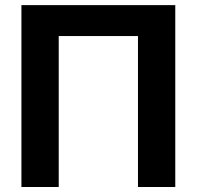

<svg xmlns="http://www.w3.org/2000/svg" viewBox="-20 -748 787 768"><path d="M681.1 -727.5V0H531.9V-603.8H214.9V0H65.7V-727.5Z"/></svg>

Font: Inter Variable LoSnoCo
Style: Regular
Weight: 400
Designer: Rasmus Andersson
Foundry: rsms
Version: Version 4.000;git-a52131595; featfreeze: case,dlig,ss01,ss02